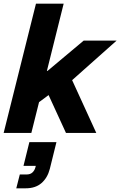

<svg xmlns="http://www.w3.org/2000/svg" viewBox="-24 -720 652 1040"><path d="M-4.2 0 170.8 -700H320.8L230 -335.8H233.3L429.2 -500H607.5L366.7 -285.8L497.5 0H333.3L239.2 -205L187.5 -166.7L145.8 0ZM64.2 300 83.3 225H120.8Q140 225 151.7 214.2Q163.3 203.3 167.5 187.5L170 178.3H103.3L135 50H281.7L245.8 195Q233.3 243.3 200.8 271.7Q168.3 300 115 300Z"/></svg>

Font: Funnel Sans ExtraBold
Style: Italic
Weight: 800
Italic angle: -14.036°
Version: Version 1.000; Beta; Release 5; Build 24; ttfautohint (v1.8.